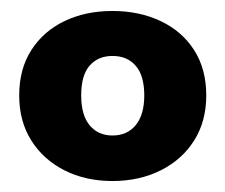

<svg xmlns="http://www.w3.org/2000/svg" viewBox="-20 -736 410 350"><path d="M185 -406Q136 -406 97.5 -425.5Q59 -445 37 -480Q15 -515 15 -562Q15 -610 37 -644.5Q59 -679 97.5 -697.5Q136 -716 185 -716Q234 -716 273 -697.5Q312 -679 334 -644.5Q356 -610 356 -562Q356 -515 334 -480Q312 -445 273 -425.5Q234 -406 185 -406ZM185 -489Q212 -489 227.5 -508Q243 -527 243 -562Q243 -598 227.5 -616Q212 -634 185 -634Q159 -634 143.5 -616.5Q128 -599 128 -562Q128 -526 143.5 -507.5Q159 -489 185 -489Z"/></svg>

Font: Nunito Sans 12pt ExtraLight 12pt Black
Style: Regular
Weight: 900
Version: Version 3.101;gftools[0.9.27]